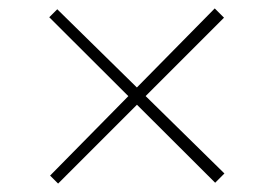

<svg xmlns="http://www.w3.org/2000/svg" viewBox="-20 -477 651 456"><path d="M118 -41 99 -60 490 -457 512 -435ZM491 -43 97 -436 116 -455 513 -65Z"/></svg>

Font: Andada Pro
Style: Regular
Weight: 400
Designer: Carolina Giovagnoli
Foundry: Huerta Tipografica
Version: Version 3.003